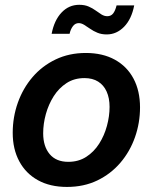

<svg xmlns="http://www.w3.org/2000/svg" viewBox="-20 -756 627 788"><path d="M254.9 11.2Q185.5 11.2 135.7 -16.4Q85.9 -43.9 59.1 -94Q32.2 -144 32.2 -210.9Q32.2 -275.4 53.2 -334.5Q74.2 -393.6 113.5 -439.5Q152.8 -485.4 208.3 -512Q263.7 -538.6 332 -538.6Q401.4 -538.6 451.4 -511Q501.5 -483.4 528.1 -433.1Q554.7 -382.8 554.7 -315.4Q554.7 -251.5 533.9 -192.6Q513.2 -133.8 473.9 -87.9Q434.6 -42 379.4 -15.4Q324.2 11.2 254.9 11.2ZM260.3 -91.8Q302.2 -91.8 334 -112.3Q365.7 -132.8 387 -166.3Q408.2 -199.7 418.9 -239.5Q429.7 -279.3 429.7 -317.4Q429.7 -353.5 417.7 -380.1Q405.8 -406.7 382.8 -421.1Q359.9 -435.5 326.7 -435.5Q284.7 -435.5 253.2 -415Q221.7 -394.5 200.4 -361.1Q179.2 -327.6 168.2 -287.8Q157.2 -248 157.2 -209Q157.2 -155.3 183.8 -123.5Q210.4 -91.8 260.3 -91.8ZM418 -614.7Q396.5 -614.7 379.9 -621.6Q363.3 -628.4 349.9 -637.9Q336.4 -647.5 325 -654.3Q313.5 -661.1 303.2 -661.1Q288.6 -661.1 279.1 -648.4Q269.5 -635.7 265.6 -617.2H191.9Q202.6 -672.9 232.7 -704.6Q262.7 -736.3 305.2 -736.3Q327.6 -736.3 343.8 -729.2Q359.9 -722.2 372.6 -712.9Q385.3 -703.6 396.7 -696.5Q408.2 -689.5 420.4 -689.5Q435.5 -689.5 444.3 -700.7Q453.1 -711.9 458.5 -733.9H530.8Q520 -677.7 489.3 -646.2Q458.5 -614.7 418 -614.7Z"/></svg>

Font: Inter 24pt SemiBold
Style: Italic
Weight: 600
Italic angle: -9.3988°
Designer: Rasmus Andersson
Foundry: rsms
Version: Version 4.001;git-66647c0bb